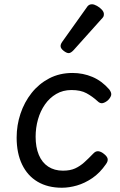

<svg xmlns="http://www.w3.org/2000/svg" viewBox="-20 -861 563 900"><path d="M270 19Q204 19 156.5 -9Q109 -37 83.5 -90Q58 -143 58 -216Q58 -274 76 -328Q94 -382 128 -425Q162 -468 210.5 -493.5Q259 -519 320 -519Q369 -519 413 -500.5Q457 -482 492 -442Q504 -426 501 -414.5Q498 -403 486 -391Q473 -380 461 -377.5Q449 -375 437 -387Q413 -409 385.5 -424Q358 -439 315 -439Q275 -439 243.5 -420.5Q212 -402 190.5 -371Q169 -340 158 -301Q147 -262 147 -220Q147 -171 162 -135Q177 -99 206 -80Q235 -61 275 -61Q309 -61 332 -71.5Q355 -82 375 -100Q395 -118 417 -141Q429 -154 442 -152Q455 -150 468 -139Q482 -128 484.5 -117Q487 -106 477 -92Q448 -50 412.5 -26Q377 -2 340.5 8.5Q304 19 270 19ZM302 -612Q292 -612 278 -623Q264 -634 264 -645Q264 -649 265.5 -653.5Q267 -658 271 -664L385 -824Q391 -834 397 -837.5Q403 -841 411 -841Q421 -841 434.5 -833.5Q448 -826 457.5 -815.5Q467 -805 467 -795Q467 -787 464.5 -782.5Q462 -778 455 -771L325 -626Q312 -612 302 -612Z"/></svg>

Font: Playwrite GB J
Style: Italic
Weight: 400
Italic angle: -7.01216°
Designer: Veronika Burian, José Scaglione
Foundry: TypeTogether
Version: Version 1.002